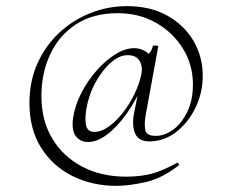

<svg xmlns="http://www.w3.org/2000/svg" viewBox="-20 -511 757 626"><path d="M360 95Q281 95 216.5 63Q152 31 114 -29.5Q76 -90 76 -175Q76 -246 102 -304Q128 -362 173 -404Q218 -446 275 -468.5Q332 -491 394 -491Q470 -491 525.5 -460Q581 -429 611 -377.5Q641 -326 641 -264Q641 -208 617 -159Q593 -110 553.5 -80Q514 -50 467 -50Q433 -50 421.5 -74Q410 -98 416 -136L434 -228L448 -241Q425 -186 394 -142Q363 -98 330 -73Q297 -48 267 -48Q243 -48 228 -66Q213 -84 218 -125Q224 -166 244.5 -206.5Q265 -247 294.5 -280.5Q324 -314 356 -334Q388 -354 418 -354Q438 -354 456 -342.5Q474 -331 476 -305L447 -324Q455 -326 465.5 -336.5Q476 -347 478 -361Q480 -363 488.5 -362.5Q497 -362 496 -360L455 -136Q450 -107 453.5 -87.5Q457 -68 488 -68Q516 -68 543.5 -87.5Q571 -107 590 -145Q609 -183 609 -236Q609 -300 576.5 -352.5Q544 -405 489 -436.5Q434 -468 364 -468Q283 -468 227.5 -431.5Q172 -395 143.5 -333.5Q115 -272 115 -198Q115 -119 150 -60Q185 -1 247.5 32Q310 65 391 65Q438 65 474 55.5Q510 46 557 20Q559 18 562 22Q565 26 563 28Q508 71 453.5 83Q399 95 360 95ZM288 -81Q310 -81 333.5 -97.5Q357 -114 379 -141.5Q401 -169 417.5 -202.5Q434 -236 441 -269Q446 -295 434.5 -313.5Q423 -332 394 -331Q369 -331 341 -306.5Q313 -282 291 -241.5Q269 -201 261 -153Q256 -117 261.5 -99Q267 -81 288 -81Z"/></svg>

Font: Cormorant Garamond Light Light
Style: Italic
Weight: 300
Italic angle: -10°
Version: Version 4.001